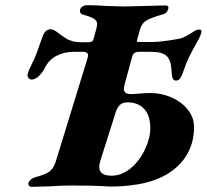

<svg xmlns="http://www.w3.org/2000/svg" viewBox="-20 -716 799 741"><path d="M90 -11Q92 -17 99 -23Q106 -29 116 -32Q155 -42 171 -54Q187 -66 196 -95L318 -492Q320 -500 320 -502Q320 -516 299 -516H263Q228 -516 198 -500.5Q168 -485 152 -452Q144 -436 130 -422.5Q116 -409 102 -409Q95 -409 90.5 -414.5Q86 -420 86 -426Q86 -429 90.5 -441.5Q95 -454 100 -463Q114 -490 121 -510Q128 -530 130 -535Q140 -564 145 -577Q155 -603 175 -603Q186 -603 200.5 -592Q215 -581 221 -577Q224 -575 234.5 -568Q245 -561 260 -557Q275 -553 295 -553H323Q338 -553 341 -565L353 -610Q355 -620 355 -623Q355 -635 343.5 -643Q332 -651 302 -659Q284 -664 290 -681Q292 -687 299.5 -691.5Q307 -696 313 -696Q350 -696 390 -693Q442 -691 461 -691L537 -693Q595 -695 618 -695Q634 -695 629 -680Q626 -671 620.5 -666.5Q615 -662 603 -659Q558 -646 542 -635Q526 -624 520 -601L508 -558V-557Q508 -554 517 -554H569Q592 -554 633 -560Q674 -566 684 -570Q695 -574 718 -588Q737 -602 748 -602Q755 -602 757 -598Q759 -594 756 -586Q749 -569 748 -567Q722 -521 710.5 -497.5Q699 -474 688 -442Q682 -423 675.5 -414Q669 -405 660 -405Q650 -405 646.5 -413.5Q643 -422 642 -444Q640 -484 623 -500Q606 -516 563 -516H516Q495 -516 490 -497L460 -387Q458 -377 458 -374Q458 -353 484 -353Q497 -353 519 -355Q541 -357 560 -357Q604 -357 643 -339.5Q682 -322 705.5 -292Q729 -262 729 -225Q728 -120 646 -58Q564 4 404 4Q399 4 369.5 2Q340 0 249 0Q215 0 176 3Q122 5 104 5Q95 5 91.5 0Q88 -5 90 -11ZM560 -221Q560 -271 536 -296Q512 -321 473 -321Q455 -321 444.5 -312.5Q434 -304 427 -284L368 -98Q363 -81 363 -72Q363 -38 410 -38Q451 -38 485.5 -67.5Q520 -97 540 -140.5Q560 -184 560 -221Z"/></svg>

Font: EB Garamond ExtraBold
Style: Italic
Weight: 800
Italic angle: -17.2°
Designer: Georg Duffner and Octavio Pardo
Foundry: Georg Duffner
Version: Version 1.000